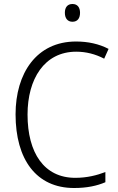

<svg xmlns="http://www.w3.org/2000/svg" viewBox="-20 -932 592 962"><path d="M343 -912C318 -912 305 -895 305 -868C305 -840 319 -823 343 -823C368 -823 381 -840 381 -868C381 -895 368 -912 343 -912ZM362 -673C411 -673 458 -661 502 -638L524 -687C476 -712 421 -724 361 -724C163 -724 58 -565 58 -359C58 -133 162 10 351 10C416 10 466 -1 508 -19V-70C466 -54 417 -41 357 -41C201 -41 118 -166 118 -358C118 -536 202 -673 362 -673Z"/></svg>

Font: Noto Sans Khmer SemiCondensed Light
Style: Regular
Weight: 300
Width: 4
Designer: Danh Hong and the Monotype Design Team
Foundry: Monotype Imaging Inc.
Version: Version 2.004